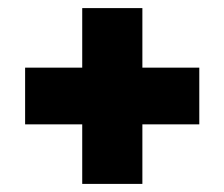

<svg xmlns="http://www.w3.org/2000/svg" viewBox="-20 -546 554 474"><path d="M331.5 -92H183V-526H331.5ZM42 -239V-379H472V-239Z"/></svg>

Font: Anek Tamil Medium ExtraBold
Style: Regular
Weight: 800
Version: Version 1.003